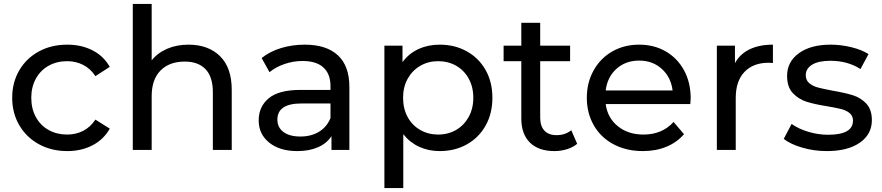

<svg xmlns="http://www.w3.org/2000/svg" viewBox="-20 -762 4481 976"><path d="M42 -265Q42 -343 78 -404.5Q114 -466 177.5 -500.5Q241 -535 322 -535Q394 -535 450.5 -506Q507 -477 538 -422L465 -375Q440 -413 403 -432Q366 -451 321 -451Q269 -451 227.5 -428Q186 -405 162.5 -362.5Q139 -320 139 -265Q139 -209 162.5 -166.5Q186 -124 227.5 -101Q269 -78 321 -78Q366 -78 403 -97Q440 -116 465 -154L538 -108Q507 -53 450.5 -23.5Q394 6 322 6Q241 6 177.5 -29Q114 -64 78 -125.5Q42 -187 42 -265Z M1158 -305V0H1062V-294Q1062 -371 1025 -410Q988 -449 919 -449Q841 -449 796 -403.5Q751 -358 751 -273V0H655V-742H751V-455Q781 -493 829.5 -514Q878 -535 938 -535Q1039 -535 1098.5 -476.5Q1158 -418 1158 -305Z M1756 -320V0H1665V-70Q1641 -33 1596.5 -13.5Q1552 6 1491 6Q1402 6 1348.5 -37Q1295 -80 1295 -150Q1295 -220 1346 -262.5Q1397 -305 1508 -305H1660V-324Q1660 -386 1624 -419Q1588 -452 1518 -452Q1471 -452 1426 -436.5Q1381 -421 1350 -395L1310 -467Q1351 -500 1408 -517.5Q1465 -535 1529 -535Q1639 -535 1697.5 -481Q1756 -427 1756 -320ZM1660 -162V-236H1512Q1390 -236 1390 -154Q1390 -114 1421 -91Q1452 -68 1507 -68Q1562 -68 1602 -92.5Q1642 -117 1660 -162Z M2483 -265Q2483 -185 2448.5 -123.5Q2414 -62 2353 -28Q2292 6 2215 6Q2158 6 2110.5 -16Q2063 -38 2030 -80V194H1934V-530H2026V-446Q2058 -490 2107 -512.5Q2156 -535 2215 -535Q2292 -535 2353 -501Q2414 -467 2448.5 -406Q2483 -345 2483 -265ZM2386 -265Q2386 -320 2362.5 -362.5Q2339 -405 2298.5 -428Q2258 -451 2207 -451Q2157 -451 2116.5 -427.5Q2076 -404 2052.5 -362Q2029 -320 2029 -265Q2029 -210 2052 -167.5Q2075 -125 2116 -101.5Q2157 -78 2207 -78Q2258 -78 2298.5 -101.5Q2339 -125 2362.5 -167.5Q2386 -210 2386 -265Z M2914 -31Q2893 -13 2862 -3.5Q2831 6 2798 6Q2718 6 2674 -37Q2630 -80 2630 -160V-451H2540V-530H2630V-646H2726V-530H2878V-451H2726V-164Q2726 -121 2747.5 -98Q2769 -75 2809 -75Q2853 -75 2884 -100Z M3489 -233H3059Q3068 -163 3120.5 -120.5Q3173 -78 3251 -78Q3346 -78 3404 -142L3457 -80Q3421 -38 3367.5 -16Q3314 6 3248 6Q3164 6 3099 -28.5Q3034 -63 2998.5 -125Q2963 -187 2963 -265Q2963 -342 2997.5 -404Q3032 -466 3092.5 -500.5Q3153 -535 3229 -535Q3305 -535 3364.5 -500.5Q3424 -466 3457.5 -404Q3491 -342 3491 -262Q3491 -251 3489 -233ZM3059 -302H3399Q3391 -369 3344.5 -411.5Q3298 -454 3229 -454Q3160 -454 3113.5 -412Q3067 -370 3059 -302Z M3909 -535V-442Q3901 -443 3887 -443Q3809 -443 3764.5 -396.5Q3720 -350 3720 -264V0H3624V-530H3716V-441Q3741 -487 3790 -511Q3839 -535 3909 -535Z M3964 -56 4004 -132Q4039 -107 4089 -92Q4139 -77 4190 -77Q4316 -77 4316 -149Q4316 -173 4299 -187Q4282 -201 4256.5 -207.5Q4231 -214 4184 -222Q4120 -232 4079.5 -245Q4039 -258 4010 -289Q3981 -320 3981 -376Q3981 -448 4041 -491.5Q4101 -535 4202 -535Q4255 -535 4308 -522Q4361 -509 4395 -487L4354 -411Q4289 -453 4201 -453Q4140 -453 4108 -433Q4076 -413 4076 -380Q4076 -354 4094 -339Q4112 -324 4138.5 -317Q4165 -310 4213 -301Q4277 -290 4316.5 -277.5Q4356 -265 4384 -235Q4412 -205 4412 -151Q4412 -79 4350.5 -36.5Q4289 6 4183 6Q4118 6 4058 -11.5Q3998 -29 3964 -56Z"/></svg>

Font: APTA Sans Medium
Style: Bold
Weight: 500
Version: Version 7.200